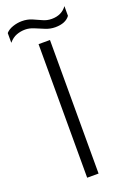

<svg xmlns="http://www.w3.org/2000/svg" viewBox="-187 -819 580 870"><g transform="rotate(-20 102.5 -384.0)"><path d="M173 -690Q149 -690 126 -699.5Q103 -709 81.5 -718Q60 -727 40 -727Q18 -727 -2 -719.5Q-22 -712 -39 -692V-739Q-27 -753 -5 -760.5Q17 -768 39 -768Q65 -768 86.5 -759Q108 -750 128 -740.5Q148 -731 171 -731Q219 -731 244 -766V-719Q223 -690 173 -690ZM75 0V-644H130V0Z"/></g></svg>

Font: Kanit ExtraLight
Style: Regular
Weight: 275
Designer: Katatrad Team
Foundry: CadsonDemak
Version: Version 2.000; ttfautohint (v1.8.3)